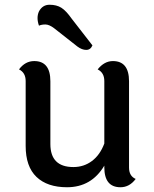

<svg xmlns="http://www.w3.org/2000/svg" viewBox="-20 -779 646 808"><path d="M369 -588Q361 -569 343 -569Q325 -569 306 -583L208 -660Q187 -676 171 -676Q155 -676 144 -671Q138 -688 138 -703Q138 -718 144 -731Q159 -759 188.5 -759Q218 -759 238 -746.5Q258 -734 282 -700ZM523 -437V-74Q523 -38 551 -26Q525 9 487 9Q419 9 419 -75V-82Q365 9 262 9Q179 9 133.5 -34.5Q88 -78 88 -165V-438Q88 -473 60 -487Q86 -522 124 -522Q192 -522 192 -437V-173Q192 -76 289 -76Q333 -76 367 -101.5Q401 -127 419 -175V-438Q419 -473 391 -487Q419 -522 455 -522Q523 -522 523 -437Z"/></svg>

Font: Laila Medium
Style: Regular
Weight: 500
Designer: Hitesh Malaviya
Foundry: Indian Type Foundry
Version: Version 1.302;PS 1.0;hotconv 1.0.78;makeotf.lib2.5.61930; tt